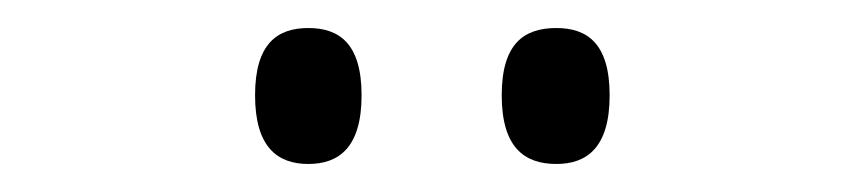

<svg xmlns="http://www.w3.org/2000/svg" viewBox="-20 -761 617 137"><path d="M377 -644C399 -644 415 -656 415 -693C415 -730 399 -741 377 -741C354 -741 338 -730 338 -693C338 -656 354 -644 377 -644ZM200 -644C222 -644 238 -656 238 -693C238 -730 222 -741 200 -741C178 -741 162 -730 162 -693C162 -656 178 -644 200 -644Z"/></svg>

Font: Noto Serif Lao Light
Style: Regular
Weight: 300
Designer: Monotype Design Team
Foundry: Monotype Imaging Inc.
Version: Version 2.003